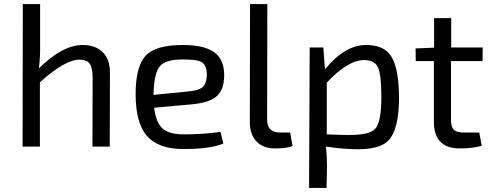

<svg xmlns="http://www.w3.org/2000/svg" viewBox="-20 -720 2400 943"><path d="M177 -504Q178 -439 171 -384Q287 -499 386 -499Q448 -499 483 -465Q520 -430 520 -364L519 0H434L435 -343Q434 -390 419 -409Q405 -427 370 -427Q300 -427 176 -316V0H91L92 -700H177Z M1077 -15Q1012 12 882 12Q757 12 701 -53Q647 -116 646 -255Q646 -397 698 -449Q747 -499 878 -499Q989 -499 1038 -459Q1083 -422 1081 -343Q1079 -274 1039 -243Q1002 -214 915 -207L737 -191Q746 -114 783 -85Q815 -60 885 -60Q972 -60 1063 -72ZM905 -271Q954 -275 974 -291Q994 -308 996 -350Q997 -401 967 -417Q945 -428 877 -428Q795 -428 766 -396Q736 -361 734 -254Z M1292 -132Q1292 -69 1356 -69H1405L1417 -3Q1391 9 1331 9Q1274 9 1241 -24Q1208 -58 1207 -117L1208 -700H1293Z M1576 -379Q1673 -499 1778 -499Q1866 -499 1901 -444Q1939 -386 1940 -238Q1939 -84 1888 -30Q1847 13 1737 13Q1667 13 1581 0Q1586 49 1586 93L1584 203H1498L1501 -487H1568ZM1585 -60Q1659 -57 1696 -57Q1797 -57 1824 -89Q1853 -122 1853 -244Q1853 -354 1836 -390Q1819 -425 1769 -425Q1688 -425 1585 -314Z M2195 -132Q2195 -97 2209 -83Q2223 -69 2258 -69H2334L2346 -4Q2302 9 2239 9Q2110 9 2111 -124V-420H2022L2021 -482L2112 -486V-631H2196V-487H2351L2350 -420H2195Z"/></svg>

Font: Taylor Sans
Style: Regular
Weight: 400
Italic angle: -8°
Designer: Natanael Gama
Version: Version 1.001 September 8, 2015